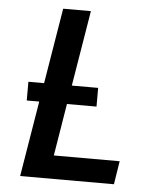

<svg xmlns="http://www.w3.org/2000/svg" viewBox="-53 -781 705 828"><g transform="rotate(5 300.0 -367.5)"><path d="M65 0 119 -327H65V-408H133L187 -735H307L253 -408H367V-327H239L202 -101H487L471 0Z"/></g></svg>

Font: Iosevka SS04 Extended Oblique
Style: Bold
Weight: 700
Width: 7
Italic angle: -9°
Monospace: yes
Designer: Belleve Invis
Foundry: Belleve Invis
Version: Version 19.0.0; ttfautohint (v1.8.4)